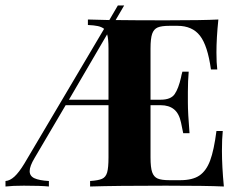

<svg xmlns="http://www.w3.org/2000/svg" viewBox="-30 -679 881 699"><path d="M785 0Q722 -3 574 -3Q392 -3 298 0V-20Q328 -22 341.5 -28Q355 -34 360 -51Q365 -68 365 -106V-296H209L96 -104Q78 -74 78 -56Q78 -38 95.5 -30Q113 -22 148 -20V0Q118 -3 57 -3Q16 -3 -10 0V-20Q6 -21 22.5 -36Q39 -51 59 -84L349 -574Q340 -581 326.5 -584Q313 -587 290 -588V-608L368 -606L399 -659H422L391 -606Q463 -605 574 -605Q708 -605 765 -608Q758 -541 758 -488Q758 -449 761 -426H738Q726 -513 698 -549Q670 -585 616 -585H587Q558 -585 544 -579Q530 -573 524 -556Q518 -539 518 -502V-316H555Q592 -316 606 -336.5Q620 -357 629 -397Q630 -404 634 -418H657Q654 -384 654 -344V-306Q654 -267 660 -194H637Q636 -200 629 -233Q622 -266 603.5 -281Q585 -296 555 -296H518V-106Q518 -69 524 -52Q530 -35 544 -29Q558 -23 587 -23H626Q671 -23 696 -40Q721 -57 735 -94.5Q749 -132 758 -202H781Q778 -174 778 -130Q778 -73 785 0ZM365 -316V-502Q365 -539 360 -554L221 -316Z"/></svg>

Font: Playfair Display SC
Style: Bold
Weight: 700
Designer: Claus Eggers Sørensen
Foundry: Claus Eggers Sørensen
Version: Version 1.200; ttfautohint (v1.6)